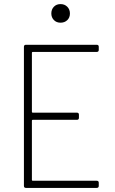

<svg xmlns="http://www.w3.org/2000/svg" viewBox="-20 -919 560 939"><path d="M453 -665H140Q136 -665 136 -661V-372Q136 -368 140 -368H356Q366 -368 366 -358V-343Q366 -333 356 -333H140Q136 -333 136 -329V-39Q136 -35 140 -35H453Q463 -35 463 -25V-10Q463 0 453 0H107Q97 0 97 -10V-690Q97 -700 107 -700H453Q463 -700 463 -690V-675Q463 -665 453 -665ZM231 -853Q231 -873 243.5 -886Q256 -899 276 -899Q296 -899 309 -886Q322 -873 322 -853Q322 -833 309 -820.5Q296 -808 276 -808Q256 -808 243.5 -821Q231 -834 231 -853Z"/></svg>

Font: Barlow Semi Condensed ExLight
Style: Regular
Weight: 275
Width: 4
Designer: Jeremy Tribby
Foundry: Tribby Type
Version: Version 1.408